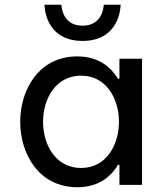

<svg xmlns="http://www.w3.org/2000/svg" viewBox="-20 -777 693 807"><path d="M327 -605C488 -605 487 -757 487 -757H416C416 -757 415 -669 327 -669C239 -669 238 -757 238 -757H167C167 -757 166 -605 327 -605ZM305 -540C144 -540 65 -401 65 -265C65 -129 144 10 305 10C405 10 453 -46 476 -84H482V0H577V-530H482V-446H476C453 -483 405 -540 305 -540ZM321 -459C427 -459 480 -362 480 -265C480 -168 427 -71 321 -71C214 -71 161 -168 161 -265C161 -362 214 -459 321 -459Z"/></svg>

Font: Be Vietnam Pro
Style: Regular
Weight: 400
Designer: Lam Bao, Tony Le, Vietanh Nguyen
Foundry: Yellow Type Foundry
Version: Version 1.002